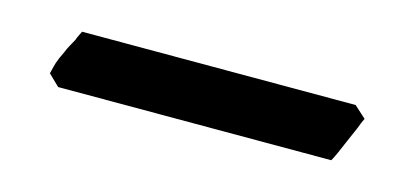

<svg xmlns="http://www.w3.org/2000/svg" viewBox="-26 -740 546 253"><g transform="rotate(15 246.5 -613.5)"><path d="M455.1 -638.2Q454.1 -636.2 452.1 -631.6Q450.2 -627 449.2 -624Q448.2 -622.1 440.9 -605L433.1 -586.9Q429.2 -578.1 426.8 -574.2H54.2L39.1 -588.9Q42 -601.1 43 -604Q44.9 -609.9 50.8 -622.1Q52.7 -627 55.4 -631.6Q58.1 -636.2 60.1 -640.1Q61 -643.1 63 -647Q64.9 -650.9 65.9 -652.8H439Z"/></g></svg>

Font: Gentium Basic
Style: Bold
Weight: 700
Designer: J. Victor Gaultney and Annie Olsen
Foundry: SIL International
Version: Version 1.100